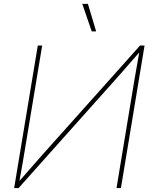

<svg xmlns="http://www.w3.org/2000/svg" viewBox="-20 -960 777 980"><path d="M597.2 0H574.7L666 -551.3Q670.4 -576.7 674.8 -602.1Q679.2 -627.4 683.8 -652.8Q688.5 -678.2 692.9 -703.6H701.2Q678.2 -678.2 656 -652.8Q633.8 -627.4 611.8 -602.1Q589.8 -576.7 566.9 -551.3L74.7 0H52.2L172.9 -727.5H195.3L103.5 -175.3Q99.6 -149.9 95 -124.5Q90.3 -99.1 85.9 -74Q81.5 -48.8 77.1 -23.4H67.9Q90.3 -48.8 112.3 -74Q134.3 -99.1 156.5 -124.5Q178.7 -149.9 201.2 -175.3L694.8 -727.5H717.8ZM448.2 -799.8 399.9 -940.4H428.7L470.7 -799.8Z"/></svg>

Font: Inter 24pt Thin
Style: Italic
Weight: 250
Italic angle: -9.3988°
Version: Version 4.001;git-66647c0bb